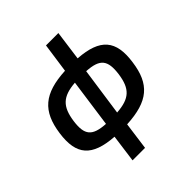

<svg xmlns="http://www.w3.org/2000/svg" viewBox="-238 -856 1206 1206"><g transform="rotate(-45 365.5 -252.5)"><path d="M451 -502 478 -700H368L340 -503C146 -493 63 -422 39 -249C15 -78 80 -3 267 10L242 195H353L378 11C573 1 655 -69 678 -240C703 -412 638 -489 451 -502ZM563 -248C547 -136 503 -94 386 -86L432 -407C548 -400 578 -361 563 -248ZM155 -241C171 -354 215 -397 331 -406L286 -85C171 -92 140 -130 155 -241Z"/></g></svg>

Font: Exo 2 Semi Bold
Style: Italic
Weight: 600
Italic angle: -8°
Designer: Natanael Gama
Version: Version 1.001;PS 001.001;hotconv 1.0.88;makeotf.lib2.5.64775